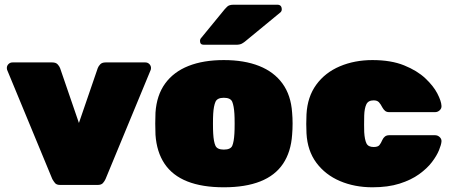

<svg xmlns="http://www.w3.org/2000/svg" viewBox="-20 -785 1913 815"><path d="M235 0Q220 0 213.5 -8Q207 -16 202 -25L10 -489Q9 -492 9 -496Q9 -506 16 -513Q23 -520 33 -520H202Q217 -520 224.5 -512Q232 -504 235 -496L315 -263L395 -496Q398 -504 405.5 -512Q413 -520 428 -520H597Q607 -520 614 -513Q621 -506 621 -496Q621 -492 620 -489L428 -25Q424 -16 417 -8Q410 0 395 0Z M930 10Q838 10 775 -15Q712 -40 678.5 -90Q645 -140 640 -213Q639 -236 639 -260.5Q639 -285 640 -307Q645 -381 681 -430.5Q717 -480 780 -505Q843 -530 930 -530Q1017 -530 1080 -505Q1143 -480 1179 -430.5Q1215 -381 1220 -307Q1222 -285 1222 -260.5Q1222 -236 1220 -213Q1215 -140 1181.5 -90Q1148 -40 1085 -15Q1022 10 930 10ZM930 -150Q959 -150 966 -166.5Q973 -183 975 -218Q976 -233 976 -260Q976 -287 975 -302Q973 -335 966 -352.5Q959 -370 930 -370Q902 -370 894.5 -352.5Q887 -335 885 -302Q884 -287 884 -260Q884 -233 885 -218Q887 -183 894.5 -166.5Q902 -150 930 -150ZM845 -595Q829 -595 829 -611Q829 -619 834 -624L934 -746Q945 -759 952.5 -762Q960 -765 971 -765H1157Q1176 -765 1176 -745Q1176 -738 1171 -733L1024 -612Q1016 -605 1007 -600Q998 -595 982 -595Z M1561 10Q1485 10 1423 -16.5Q1361 -43 1323 -94Q1285 -145 1281 -219Q1280 -235 1280 -259Q1280 -283 1281 -300Q1285 -374 1322.5 -425.5Q1360 -477 1422.5 -503.5Q1485 -530 1561 -530Q1640 -530 1695.5 -507.5Q1751 -485 1785.5 -452.5Q1820 -420 1836.5 -388Q1853 -356 1854 -336Q1855 -325 1846.5 -317Q1838 -309 1827 -309H1632Q1621 -309 1614.5 -314.5Q1608 -320 1603 -329Q1596 -343 1588.5 -351Q1581 -359 1566 -359Q1543 -359 1535 -342Q1527 -325 1526 -295Q1525 -252 1526 -224Q1528 -192 1535.5 -176.5Q1543 -161 1566 -161Q1584 -161 1590.5 -169Q1597 -177 1603 -191Q1607 -200 1614 -205.5Q1621 -211 1632 -211H1827Q1838 -211 1846.5 -203Q1855 -195 1854 -184Q1853 -171 1843.5 -147.5Q1834 -124 1813.5 -97Q1793 -70 1759 -45.5Q1725 -21 1676 -5.5Q1627 10 1561 10Z"/></svg>

Font: Rubik Black
Style: Regular
Weight: 900
Designer: Hubert and Fischer
Foundry: Hubert and Fischer
Version: Version 2.300;gftools[0.9.30]